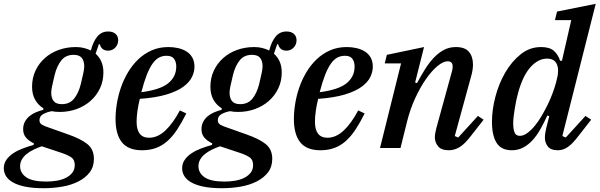

<svg xmlns="http://www.w3.org/2000/svg" viewBox="-93 -780 3160 1012"><path d="M137 212Q80 212 40.5 204Q1 196 -24.5 181.5Q-50 167 -61.5 148Q-73 129 -73 107Q-73 82 -59.5 62.5Q-46 43 -23.5 28Q-1 13 27 2.5Q55 -8 84 -16L86 -24Q58 -38 43.5 -55.5Q29 -73 29 -99Q29 -121 38 -138Q47 -155 62 -167.5Q77 -180 96 -188Q115 -196 135 -201L136 -209Q108 -226 92 -254.5Q76 -283 76 -323Q76 -369 94 -407.5Q112 -446 143.5 -474Q175 -502 217 -517Q259 -532 307 -532Q330 -532 349.5 -527Q369 -522 386 -514Q398 -561 420 -587.5Q442 -614 477 -614Q502 -614 516 -601.5Q530 -589 530 -568Q530 -545 514.5 -529Q499 -513 477 -513Q442 -513 433 -547H428L411 -497Q431 -479 441.5 -454.5Q452 -430 452 -398Q452 -352 433.5 -313.5Q415 -275 383.5 -247.5Q352 -220 310.5 -205Q269 -190 222 -190Q197 -190 180 -194Q156 -190 135.5 -179Q115 -168 115 -146Q115 -130 129.5 -122Q144 -114 169 -106L262 -73Q332 -49 367 -21Q402 7 402 57Q402 99 380 128Q358 157 321 176Q284 195 236.5 203.5Q189 212 137 212ZM233 -231Q274 -231 297.5 -260Q321 -289 333 -337Q343 -378 347 -398.5Q351 -419 351 -430Q351 -459 338 -475Q325 -491 295 -491Q254 -491 230.5 -462Q207 -433 195 -385Q185 -344 181 -323.5Q177 -303 177 -292Q177 -263 190 -247Q203 -231 233 -231ZM151 177Q179 177 206 172.5Q233 168 254 157.5Q275 147 288 130.5Q301 114 301 90Q301 62 283 49.5Q265 37 232 26L127 -9Q104 -1 83.5 9Q63 19 47 32Q31 45 22 61Q13 77 13 96Q13 132 45.5 154.5Q78 177 151 177Z M656 12Q583 12 549.5 -30Q516 -72 516 -153Q516 -191 523 -234Q530 -277 544.5 -319Q559 -361 582 -399.5Q605 -438 636 -467.5Q667 -497 706.5 -514.5Q746 -532 795 -532Q821 -532 845.5 -526.5Q870 -521 889.5 -509Q909 -497 920.5 -477Q932 -457 932 -428Q932 -402 919 -374.5Q906 -347 873.5 -323Q841 -299 785 -282Q729 -265 644 -259Q636 -227 631.5 -195.5Q627 -164 627 -139Q627 -54 693 -54Q738 -54 778.5 -92Q819 -130 855 -198L889 -182Q865 -134 841 -97.5Q817 -61 789.5 -36.5Q762 -12 729 0Q696 12 656 12ZM652 -294Q752 -307 794 -341.5Q836 -376 836 -429Q836 -454 824.5 -470Q813 -486 785 -486Q763 -486 745 -476.5Q727 -467 711 -444.5Q695 -422 680.5 -385Q666 -348 652 -294Z M1077 212Q1020 212 980.5 204Q941 196 915.5 181.5Q890 167 878.5 148Q867 129 867 107Q867 82 880.5 62.5Q894 43 916.5 28Q939 13 967 2.5Q995 -8 1024 -16L1026 -24Q998 -38 983.5 -55.5Q969 -73 969 -99Q969 -121 978 -138Q987 -155 1002 -167.5Q1017 -180 1036 -188Q1055 -196 1075 -201L1076 -209Q1048 -226 1032 -254.5Q1016 -283 1016 -323Q1016 -369 1034 -407.5Q1052 -446 1083.5 -474Q1115 -502 1157 -517Q1199 -532 1247 -532Q1270 -532 1289.5 -527Q1309 -522 1326 -514Q1338 -561 1360 -587.5Q1382 -614 1417 -614Q1442 -614 1456 -601.5Q1470 -589 1470 -568Q1470 -545 1454.5 -529Q1439 -513 1417 -513Q1382 -513 1373 -547H1368L1351 -497Q1371 -479 1381.5 -454.5Q1392 -430 1392 -398Q1392 -352 1373.5 -313.5Q1355 -275 1323.5 -247.5Q1292 -220 1250.5 -205Q1209 -190 1162 -190Q1137 -190 1120 -194Q1096 -190 1075.5 -179Q1055 -168 1055 -146Q1055 -130 1069.5 -122Q1084 -114 1109 -106L1202 -73Q1272 -49 1307 -21Q1342 7 1342 57Q1342 99 1320 128Q1298 157 1261 176Q1224 195 1176.5 203.5Q1129 212 1077 212ZM1173 -231Q1214 -231 1237.5 -260Q1261 -289 1273 -337Q1283 -378 1287 -398.5Q1291 -419 1291 -430Q1291 -459 1278 -475Q1265 -491 1235 -491Q1194 -491 1170.5 -462Q1147 -433 1135 -385Q1125 -344 1121 -323.5Q1117 -303 1117 -292Q1117 -263 1130 -247Q1143 -231 1173 -231ZM1091 177Q1119 177 1146 172.5Q1173 168 1194 157.5Q1215 147 1228 130.5Q1241 114 1241 90Q1241 62 1223 49.5Q1205 37 1172 26L1067 -9Q1044 -1 1023.5 9Q1003 19 987 32Q971 45 962 61Q953 77 953 96Q953 132 985.5 154.5Q1018 177 1091 177Z M1596 12Q1523 12 1489.5 -30Q1456 -72 1456 -153Q1456 -191 1463 -234Q1470 -277 1484.5 -319Q1499 -361 1522 -399.5Q1545 -438 1576 -467.5Q1607 -497 1646.5 -514.5Q1686 -532 1735 -532Q1761 -532 1785.5 -526.5Q1810 -521 1829.5 -509Q1849 -497 1860.5 -477Q1872 -457 1872 -428Q1872 -402 1859 -374.5Q1846 -347 1813.5 -323Q1781 -299 1725 -282Q1669 -265 1584 -259Q1576 -227 1571.5 -195.5Q1567 -164 1567 -139Q1567 -54 1633 -54Q1678 -54 1718.5 -92Q1759 -130 1795 -198L1829 -182Q1805 -134 1781 -97.5Q1757 -61 1729.5 -36.5Q1702 -12 1669 0Q1636 12 1596 12ZM1592 -294Q1692 -307 1734 -341.5Q1776 -376 1776 -429Q1776 -454 1764.5 -470Q1753 -486 1725 -486Q1703 -486 1685 -476.5Q1667 -467 1651 -444.5Q1635 -422 1620.5 -385Q1606 -348 1592 -294Z M2273 12Q2233 12 2216 -9Q2199 -30 2199 -56Q2199 -67 2201.5 -80.5Q2204 -94 2207 -105L2290 -407Q2293 -419 2293 -429Q2293 -457 2267 -457Q2243 -457 2212.5 -431.5Q2182 -406 2152 -363Q2122 -320 2095.5 -262.5Q2069 -205 2053 -141L2018 0H1910L2021 -446H1935L1946 -491L2142 -532L2095 -345L2105 -342Q2125 -379 2146 -413Q2167 -447 2191.5 -473.5Q2216 -500 2245 -516Q2274 -532 2310 -532Q2358 -532 2379 -506.5Q2400 -481 2400 -440Q2400 -426 2397.5 -410Q2395 -394 2390 -377L2304 -63L2322 -55L2426 -169L2456 -149L2391 -66Q2357 -21 2329.5 -4.5Q2302 12 2273 12Z M2605 12Q2549 12 2524.5 -27Q2500 -66 2500 -138Q2500 -200 2518 -269.5Q2536 -339 2570 -397.5Q2604 -456 2651.5 -494Q2699 -532 2759 -532Q2804 -532 2826.5 -512Q2849 -492 2859 -460H2869L2918 -674H2832L2843 -719L3047 -760L2871 -63L2889 -55L2993 -169L3023 -149L2958 -66Q2924 -21 2899 -4.5Q2874 12 2848 12Q2810 12 2794.5 -8Q2779 -28 2779 -54Q2779 -67 2781.5 -82Q2784 -97 2787 -108L2802 -168L2792 -171Q2774 -132 2755 -98.5Q2736 -65 2713.5 -40.5Q2691 -16 2664 -2Q2637 12 2605 12ZM2647 -64Q2666 -64 2686 -78.5Q2706 -93 2725.5 -116.5Q2745 -140 2762.5 -170Q2780 -200 2795 -231Q2810 -262 2820.5 -291Q2831 -320 2837 -342L2842 -362Q2855 -410 2842.5 -440.5Q2830 -471 2790 -471Q2744 -471 2703.5 -426.5Q2663 -382 2638 -291Q2633 -274 2628.5 -252.5Q2624 -231 2620.5 -209Q2617 -187 2614.5 -167Q2612 -147 2612 -132Q2612 -100 2619 -82Q2626 -64 2647 -64Z"/></svg>

Font: IBM Plex Serif Medm
Style: Italic
Weight: 500
Italic angle: -14°
Designer: Mike Abbink, Paul van der Laan, Pieter van Rosmalen
Foundry: Bold Monday
Version: Version 3.001